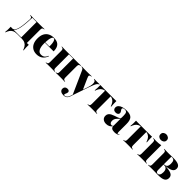

<svg xmlns="http://www.w3.org/2000/svg" viewBox="273 -1975 3509 3509"><g transform="rotate(45 2028.0 -220.5)"><path d="M207.3 -2.4Q152.4 -2.4 119 14.9Q85.5 32.3 66.5 61.7Q47.6 91.1 34.7 128.2H25.8Q29.8 91.9 31 56.5Q32.3 21 30.6 -12.9Q53.2 -12.1 76.6 -11.7Q100 -11.3 121.8 -11.3H207.3H337.9V-2.4ZM54.8 1.6 58.1 -8.9Q87.9 -8.9 108.9 -25.4Q129.8 -41.9 144.4 -80.6Q158.9 -119.4 167.7 -186.3Q176.6 -253.2 182.3 -353.2Q183.9 -382.3 175 -394.4Q166.1 -406.5 143.5 -409.7L133.9 -410.5V-419.4Q175.8 -417.7 202.8 -417.3Q229.8 -416.9 254.8 -416.9H262.9H375.8H376.6Q402.4 -416.9 429 -417.3Q455.6 -417.7 497.6 -419.4V-410.5L487.9 -409.7Q465.3 -406.5 457.3 -394.4Q449.2 -382.3 449.2 -353.2V-209.7H304V-409.7L306.5 -408.1H191.1L194.4 -409.7Q189.5 -290.3 180.2 -210.5Q171 -130.6 155.2 -84.3Q139.5 -37.9 115.3 -18.1Q91.1 1.6 54.8 1.6ZM304 -2.4V-209.7H449.2V-2.4ZM304 -2.4 304.8 -10.5 423.4 -11.3H321H406.5Q428.2 -11.3 451.6 -11.7Q475 -12.1 497.6 -12.9Q496 21 497.6 56.5Q499.2 91.9 502.4 128.2H493.5Q480.6 91.1 461.7 61.7Q442.7 32.3 409.3 14.9Q375.8 -2.4 321 -2.4Z M717.7 11.3Q658.9 11.3 615.7 -14.9Q572.6 -41.1 549.6 -90.3Q526.6 -139.5 526.6 -208.1Q526.6 -285.5 553.6 -334.3Q580.6 -383.1 627.4 -406.5Q674.2 -429.8 732.3 -429.8Q787.1 -429.8 825 -411.7Q862.9 -393.5 883.1 -353.6Q903.2 -313.7 903.2 -249.2H633.9L632.3 -258.1H785.5Q786.3 -303.2 781.5 -339.9Q776.6 -376.6 764.9 -398.8Q753.2 -421 733.1 -421Q712.1 -421 697.2 -384.7Q682.3 -348.4 677.4 -257.3L678.2 -255.6Q677.4 -247.6 677.4 -238.7Q677.4 -229.8 677.4 -220.2Q677.4 -138.7 703.6 -90.7Q729.8 -42.7 782.3 -42.7Q825 -42.7 851.6 -63.3Q878.2 -83.9 897.6 -129L906.5 -125.8Q881.5 -57.3 834.3 -23Q787.1 11.3 717.7 11.3Z M1320.2 -2.4Q1296.8 -2.4 1270.6 -2Q1244.4 -1.6 1204 0V-8.9L1211.3 -9.7Q1232.3 -12.1 1239.9 -24.2Q1247.6 -36.3 1247.6 -66.1V-416.9H1320.2Q1346.8 -416.9 1373.4 -417.3Q1400 -417.7 1441.9 -419.4V-410.5L1432.3 -409.7Q1409.7 -406.5 1401.2 -394.4Q1392.7 -382.3 1392.7 -353.2V-66.1Q1392.7 -37.1 1401.2 -25Q1409.7 -12.9 1432.3 -9.7L1441.9 -8.9V0Q1400 -1.6 1373.4 -2Q1346.8 -2.4 1320.2 -2.4ZM1067.7 -2.4Q1042.7 -2.4 1015.7 -2Q988.7 -1.6 946.8 0V-8.9L956.5 -9.7Q979 -12.9 987.1 -25Q995.2 -37.1 995.2 -66.1V-353.2Q995.2 -382.3 987.1 -394.4Q979 -406.5 956.5 -409.7L946.8 -410.5V-419.4Q988.7 -417.7 1015.7 -417.3Q1042.7 -416.9 1067.7 -416.9H1140.3V-66.1Q1140.3 -36.3 1148 -24.2Q1155.6 -12.1 1176.6 -9.7L1184.7 -8.9V0Q1143.5 -1.6 1117.7 -2Q1091.9 -2.4 1067.7 -2.4ZM1104.8 -408.9V-416.9H1283.9V-408.9Z M1712.9 69.4 1516.1 -370.2Q1510.5 -383.9 1504 -391.5Q1497.6 -399.2 1490.3 -403.6Q1483.1 -408.1 1471.8 -408.9L1460.5 -410.5V-419.4Q1479.8 -418.5 1509.7 -417.7Q1539.5 -416.9 1574.2 -416.9H1571H1582.3Q1612.1 -416.9 1637.9 -417.3Q1663.7 -417.7 1684.3 -418.5Q1704.8 -419.4 1717.7 -419.4V-410.5L1703.2 -408.9Q1679.8 -405.6 1673.8 -391.9Q1667.7 -378.2 1685.5 -338.7L1779.8 -126.6L1771 -120.2L1807.3 -225.8Q1825.8 -279.8 1829.8 -319.8Q1833.9 -359.7 1823.8 -382.3Q1813.7 -404.8 1789.5 -409.7L1783.9 -410.5V-419.4Q1809.7 -418.5 1825.4 -417.7Q1841.1 -416.9 1858.9 -416.9Q1876.6 -416.9 1890.7 -417.7Q1904.8 -418.5 1922.6 -419.4V-410.5L1914.5 -407.3Q1898.4 -400.8 1885.1 -384.3Q1871.8 -367.7 1856.5 -332.3Q1841.1 -296.8 1818.5 -231.5L1716.1 69.4ZM1596 192.7Q1550.8 192.7 1524.6 173Q1498.4 153.2 1498.4 119.4Q1498.4 89.5 1517.3 71.4Q1536.3 53.2 1567.7 53.2Q1591.9 53.2 1605.6 64.1Q1619.4 75 1619.4 93.5Q1619.4 107.3 1614.1 120.2Q1608.9 133.1 1603.2 145.2Q1597.6 157.3 1597.6 168.5Q1597.6 181.5 1612.9 181.5Q1637.9 181.5 1659.3 164.9Q1680.6 148.4 1692.7 112.9L1715.3 45.2L1723.4 47.6L1701.6 114.5Q1692.7 141.1 1678.6 158.5Q1664.5 175.8 1644 184.3Q1623.4 192.7 1596 192.7Z M2149.2 -2.4Q2124.2 -2.4 2097.2 -2Q2070.2 -1.6 2028.2 0V-8.9L2037.9 -9.7Q2060.5 -12.9 2068.5 -25Q2076.6 -37.1 2076.6 -66.1V-209.7H2221.8V-66.1Q2221.8 -37.1 2230.2 -25Q2238.7 -12.9 2261.3 -9.7L2271 -8.9V0Q2229 -1.6 2202.4 -2Q2175.8 -2.4 2149.2 -2.4ZM2116.9 -408.1Q2062.1 -408.1 2029 -390.7Q1996 -373.4 1977.4 -344Q1958.9 -314.5 1946.8 -277.4H1937.1Q1941.1 -313.7 1942.3 -349.6Q1943.5 -385.5 1941.9 -418.5Q1964.5 -417.7 1987.9 -417.3Q2011.3 -416.9 2033.9 -416.9H2116.9H2182.3H2265.3Q2287.9 -416.9 2311.3 -417.3Q2334.7 -417.7 2356.5 -418.5Q2355.6 -385.5 2357.3 -349.6Q2358.9 -313.7 2362.1 -277.4H2352.4Q2340.3 -314.5 2321.8 -344Q2303.2 -373.4 2270.2 -390.7Q2237.1 -408.1 2182.3 -408.1ZM2076.6 -209.7V-411.3H2221.8V-209.7Z M2638.7 -209.7V-321.8Q2638.7 -375.8 2625 -397.2Q2611.3 -418.5 2575.8 -418.5Q2551.6 -418.5 2537.9 -410.9Q2524.2 -403.2 2524.2 -389.5Q2524.2 -378.2 2533.1 -365.3Q2541.9 -352.4 2550.8 -338.7Q2559.7 -325 2559.7 -308.1Q2559.7 -285.5 2541.5 -272.2Q2523.4 -258.9 2494.4 -258.9Q2461.3 -258.9 2443.1 -275.8Q2425 -292.7 2425 -321.8Q2425 -354.8 2448.4 -379Q2471.8 -403.2 2514.5 -416.5Q2557.3 -429.8 2615.3 -429.8Q2707.3 -429.8 2745.6 -390.3Q2783.9 -350.8 2783.9 -253.2V-209.7ZM2517.7 11.3Q2465.3 11.3 2434.7 -14.9Q2404 -41.1 2404 -86.3Q2404 -121 2421 -143.1Q2437.9 -165.3 2464.5 -179Q2491.1 -192.7 2521.4 -202.8Q2551.6 -212.9 2578.2 -222.2Q2604.8 -231.5 2622.2 -243.5Q2639.5 -255.6 2639.5 -275.8L2640.3 -260.5Q2637.9 -245.2 2628.6 -233.5Q2619.4 -221.8 2607.3 -210.5Q2595.2 -199.2 2583.1 -185.1Q2571 -171 2562.9 -152.4Q2554.8 -133.9 2554.8 -108.1Q2554.8 -76.6 2567.7 -59.7Q2580.6 -42.7 2605.6 -42.7Q2616.9 -42.7 2625.4 -47.6Q2633.9 -52.4 2641.1 -62.9V-53.2Q2620.2 -21.8 2589.5 -5.2Q2558.9 11.3 2517.7 11.3ZM2783.9 -45.2Q2783.9 -27.4 2787.5 -20.2Q2791.1 -12.9 2800 -12.9Q2807.3 -12.9 2814.5 -16.5Q2821.8 -20.2 2829.8 -26.6L2833.9 -19.4Q2816.1 -4.8 2789.5 3.2Q2762.9 11.3 2730.6 11.3Q2683.9 11.3 2661.3 -6Q2638.7 -23.4 2638.7 -58.1V-209.7H2783.9Z M3071 -2.4Q3046 -2.4 3019 -2Q2991.9 -1.6 2950 0V-8.9L2959.7 -9.7Q2982.3 -12.9 2990.3 -25Q2998.4 -37.1 2998.4 -66.1V-209.7H3143.5V-66.1Q3143.5 -37.1 3152 -25Q3160.5 -12.9 3183.1 -9.7L3192.7 -8.9V0Q3150.8 -1.6 3124.2 -2Q3097.6 -2.4 3071 -2.4ZM3038.7 -408.1Q2983.9 -408.1 2950.8 -390.7Q2917.7 -373.4 2899.2 -344Q2880.6 -314.5 2868.5 -277.4H2858.9Q2862.9 -313.7 2864.1 -349.6Q2865.3 -385.5 2863.7 -418.5Q2886.3 -417.7 2909.7 -417.3Q2933.1 -416.9 2955.6 -416.9H3038.7H3104H3187.1Q3209.7 -416.9 3233.1 -417.3Q3256.5 -417.7 3278.2 -418.5Q3277.4 -385.5 3279 -349.6Q3280.6 -313.7 3283.9 -277.4H3274.2Q3262.1 -314.5 3243.5 -344Q3225 -373.4 3191.9 -390.7Q3158.9 -408.1 3104 -408.1ZM2998.4 -209.7V-411.3H3143.5V-209.7Z M3362.1 -209.7V-352.4Q3362.1 -381.5 3354 -393.5Q3346 -405.6 3321.8 -408.9L3313.7 -409.7V-418.5Q3337.9 -416.9 3356.5 -416.5Q3375 -416.1 3393.5 -416.1Q3423.4 -416.1 3450.8 -419Q3478.2 -421.8 3507.3 -427.4V-418.5V-209.7ZM3434.7 -2.4Q3409.7 -2.4 3382.7 -2Q3355.6 -1.6 3313.7 0V-8.9L3323.4 -9.7Q3346 -12.9 3354 -25Q3362.1 -37.1 3362.1 -66.1V-209.7H3507.3V-66.1Q3507.3 -37.1 3515.3 -25Q3523.4 -12.9 3546 -9.7L3556.5 -8.9V0Q3514.5 -1.6 3487.5 -2Q3460.5 -2.4 3434.7 -2.4ZM3433.9 -488.7Q3403.2 -488.7 3378.6 -506.9Q3354 -525 3354 -561.3Q3354 -596.8 3378.6 -615.3Q3403.2 -633.9 3433.9 -633.9Q3464.5 -633.9 3489.9 -615.3Q3515.3 -596.8 3515.3 -561.3Q3515.3 -525.8 3489.9 -507.3Q3464.5 -488.7 3433.9 -488.7Z M3713.7 -2.4Q3688.7 -2.4 3661.7 -2Q3634.7 -1.6 3592.7 0V-8.9L3602.4 -9.7Q3625 -12.9 3633.1 -25Q3641.1 -37.1 3641.1 -66.1V-353.2Q3641.1 -382.3 3633.1 -394.4Q3625 -406.5 3602.4 -409.7L3592.7 -410.5V-419.4Q3634.7 -417.7 3661.7 -417.3Q3688.7 -416.9 3713.7 -416.9Q3742.7 -416.9 3769.4 -418.1Q3796 -419.4 3833.9 -419.4Q3925 -419.4 3967.7 -396Q4010.5 -372.6 4010.5 -322.6Q4010.5 -271.8 3966.1 -246Q3921.8 -220.2 3824.2 -212.9V-212.1Q3929.8 -209.7 3981.5 -185.9Q4033.1 -162.1 4033.1 -105.6Q4033.1 -50 3991.1 -25Q3949.2 0 3856.5 0Q3826.6 0 3785.5 -1.2Q3744.4 -2.4 3713.7 -2.4ZM3786.3 -74.2Q3786.3 -49.2 3791.5 -35.1Q3796.8 -21 3810.1 -15.3Q3823.4 -9.7 3846 -9.7H3821Q3851.6 -9.7 3868.1 -34.3Q3884.7 -58.9 3884.7 -105.6Q3884.7 -157.3 3863.3 -181.9Q3841.9 -206.5 3796.8 -206.5H3761.3V-215.3H3785.5Q3831.5 -215.3 3851.6 -238.7Q3871.8 -262.1 3871.8 -316.1Q3871.8 -363.7 3856.5 -386.7Q3841.1 -409.7 3804.8 -409.7H3783.9L3786.3 -411.3Z"/></g></svg>

Font: Playfair 144pt SemiCondensed Black
Style: Regular
Weight: 900
Width: 4
Designer: Claus Eggers Sørensen
Foundry: Claus Eggers Sørensen
Version: Version 2.203